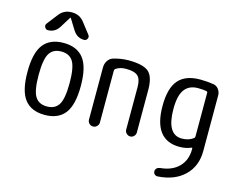

<svg xmlns="http://www.w3.org/2000/svg" viewBox="-127 -962 1754 1392"><g transform="rotate(15 750.0 -266.0)"><path d="M338.9 -420.9Q311.5 -465.8 250 -465.8Q188.5 -465.8 161.1 -420.9Q133.8 -376 133.8 -259.8Q133.8 -143.6 161.1 -98.6Q188.5 -53.7 250 -53.7Q311.5 -53.7 338.9 -98.6Q366.2 -143.6 366.2 -259.8Q366.2 -376 338.9 -420.9ZM400.4 -53.7Q350.6 9.8 250 9.8Q149.4 9.8 99.6 -53.7Q49.8 -117.2 49.8 -260.3Q49.8 -403.3 99.6 -466.8Q149.4 -530.3 250 -530.3Q350.6 -530.3 400.4 -466.8Q450.2 -403.3 450.2 -260.3Q450.2 -117.2 400.4 -53.7ZM252.9 -759.8Q308.6 -759.8 343.8 -714.8L407.2 -632.8Q417 -620.1 409.7 -605Q402.3 -589.8 385.7 -589.8Q334 -589.8 303.7 -635.7L252 -718.8Q252 -719.7 250 -719.7Q248 -719.7 248 -718.8L196.3 -635.7Q166 -589.8 114.3 -589.8Q98.6 -589.8 90.8 -605Q83 -620.1 92.8 -632.8L156.2 -714.8Q191.4 -759.8 247.1 -759.8Z M570.3 -41V-432.6Q570.3 -460 584.5 -482.4Q598.6 -504.9 623 -512.7Q676.8 -529.3 735.4 -530.3Q848.6 -530.3 889.2 -493.7Q929.7 -457 929.7 -360.4V-40Q929.7 -24.4 918 -12.2Q906.2 0 890.1 0Q874 0 861.8 -12.2Q849.6 -24.4 849.6 -40V-360.4Q849.6 -418.9 824.2 -442.4Q798.8 -465.8 735.4 -465.8Q689.5 -465.8 659.2 -444.3Q652.3 -439.5 652.3 -429.7V-41Q652.3 -24.4 640.1 -12.2Q627.9 0 610.8 0Q593.8 0 582 -12.2Q570.3 -24.4 570.3 -41Z M1275.4 -465.8Q1209 -465.8 1175.3 -420.4Q1141.6 -375 1141.6 -275.4Q1141.6 -82 1254.9 -82Q1305.7 -82 1340.8 -108.4Q1347.7 -113.3 1347.7 -122.1V-450.2Q1347.7 -459 1338.9 -460.9Q1313.5 -465.8 1275.4 -465.8ZM1254.9 -19.5Q1059.6 -19.5 1059.6 -275.4Q1059.6 -408.2 1112.3 -469.2Q1165 -530.3 1275.4 -530.3Q1325.2 -530.3 1375 -522.5Q1399.4 -518.6 1414.6 -498Q1429.7 -477.5 1429.7 -453.1V-35.2Q1429.7 79.1 1356.4 149.9Q1283.2 220.7 1157.2 228.5Q1144.5 229.5 1134.8 220.7Q1125 211.9 1125 198.2Q1125 185.5 1133.8 176.3Q1142.6 167 1157.2 165Q1247.1 157.2 1297.4 106.4Q1347.7 55.7 1347.7 -25.4V-31.2Q1347.7 -40 1339.8 -36.1Q1300.8 -19.5 1254.9 -19.5Z"/></g></svg>

Font: Rounded Mgen+ 1mn regular
Style: Regular
Weight: 400
Designer: [Source Han Sans]
Ryoko NISHIZUKA  (kana & ideographs); Paul D. Hunt (Latin, Greek & Cyrillic); Wenlong ZHANG  (bopomofo
Version: Version 1.059.20150602